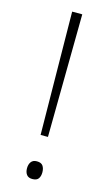

<svg xmlns="http://www.w3.org/2000/svg" viewBox="-114 -756 460 807"><g transform="rotate(15 116.0 -352.5)"><path d="M133 -179H101L95 -714H139ZM82 -29Q82 -46 90 -57Q98 -68 115 -68Q134 -68 141.5 -57Q149 -46 149 -29Q149 -12 141.5 -1.5Q134 9 115 9Q98 9 90 -1.5Q82 -12 82 -29Z"/></g></svg>

Font: Noto Sans Armenian ExtraLight
Style: Regular
Weight: 250
Designer: Monotype Design Team
Foundry: Monotype Imaging Inc.
Version: Version 2.007